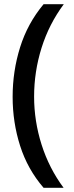

<svg xmlns="http://www.w3.org/2000/svg" viewBox="-20 -734 353 912"><path d="M40 -274Q40 -396 75.5 -509.5Q111 -623 187 -714H283Q213 -620 177.5 -507Q142 -394 142 -275Q142 -159 177.5 -47Q213 65 282 158H187Q111 70 75.5 -41.5Q40 -153 40 -274Z"/></svg>

Font: Noto Sans Vithkuqi Medium
Style: Regular
Weight: 500
Version: Version 1.001